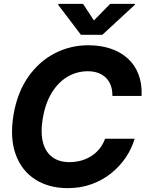

<svg xmlns="http://www.w3.org/2000/svg" viewBox="-20 -974 761 1004"><path d="M334.5 9.8Q235.4 9.8 164.4 -35.5Q93.4 -80.8 62.1 -166.4Q30.9 -252.1 50.5 -372.7Q70.3 -489.9 127.1 -571.3Q184 -652.6 265.8 -695Q347.6 -737.3 441.3 -737.3Q506.3 -737.3 558.9 -719.6Q611.4 -701.9 648.6 -667.8Q685.8 -633.8 704.5 -584.6Q723.2 -535.4 720.4 -472.5H567.7Q568.1 -502.9 559.5 -526.8Q550.9 -550.6 534.1 -567.2Q517.4 -583.8 493.4 -592.6Q469.3 -601.4 439.2 -601.4Q380.9 -601.4 332.2 -572.2Q283.5 -543.1 250 -487.9Q216.6 -432.7 203.6 -354.9Q191.2 -279.2 205 -228.4Q218.8 -177.5 254.3 -151.9Q289.7 -126.2 342.7 -126.2Q375.4 -126.2 404.7 -134.4Q434 -142.7 458.4 -158.5Q482.9 -174.3 501 -197Q519.1 -219.6 529.4 -248.6H684.1Q669.5 -198.3 638.7 -152.1Q607.8 -105.8 562.8 -69.2Q517.9 -32.7 460.4 -11.5Q402.8 9.8 334.5 9.8ZM414.2 -953.9 471.2 -867.2 556.3 -953.9H685.6L684.7 -948.6L515.1 -792H403.2L284.3 -948.6L285.3 -953.9Z"/></svg>

Font: Inter Tight
Style: Italic
Weight: 400
Italic angle: -9.39999°
Designer: Rasmus Andersson
Foundry: rsms
Version: Version 3.002